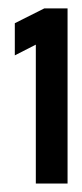

<svg xmlns="http://www.w3.org/2000/svg" viewBox="-20 -785 195 455"><path d="M64.9 -679.2 15.1 -653.8V-730L85 -765.1H140.1V-350.1H64.9Z"/></svg>

Font: Horta
Style: Regular
Weight: 600
Width: 3
Version: Version 0.11